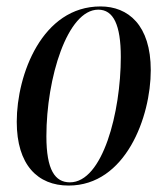

<svg xmlns="http://www.w3.org/2000/svg" viewBox="-20 -566 520 596"><path d="M193 10C370 10 448 -203 448 -348C448 -488 378 -546 292 -546C111 -546 32 -335 32 -188C32 -54 97 10 193 10ZM197 0C151 0 124 -38 124 -143C124 -324 189 -536 285 -536C332 -536 355 -489 355 -389C355 -218 299 0 197 0Z"/></svg>

Font: Noto Serif Display ExtraCondensed Medium
Style: Italic
Weight: 500
Width: 2
Italic angle: -12°
Designer: Monotype Design Team
Foundry: Monotype Imaging Inc.
Version: Version 2.009